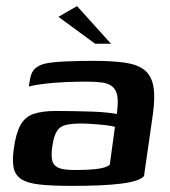

<svg xmlns="http://www.w3.org/2000/svg" viewBox="-20 -603 556 628"><path d="M216 5Q150 5 109.5 0.5Q69 -4 49 -17.5Q29 -31 24.5 -55Q20 -79 25 -116Q32 -167 47 -194Q62 -221 90 -230.5Q118 -240 162 -240Q188 -240 219 -239.5Q250 -239 280 -238Q310 -237 332 -234.5Q354 -232 362 -230Q367 -266 364 -287Q361 -308 348.5 -319Q336 -330 315 -333Q294 -336 264 -336Q230 -336 195.5 -334.5Q161 -333 129.5 -329.5Q98 -326 74 -320L78 -343Q82 -368 95.5 -379.5Q109 -391 128 -395Q150 -400 193.5 -402Q237 -404 285 -404Q347 -404 388.5 -398Q430 -392 452.5 -374Q475 -356 481.5 -321.5Q488 -287 480 -229L451 -27Q436 -10 377.5 -2.5Q319 5 216 5ZM223 -47Q273 -47 301 -51Q329 -55 339 -64L356 -188Q347 -191 326 -193.5Q305 -196 282.5 -197.5Q260 -199 246 -199Q216 -199 196 -194.5Q176 -190 166 -174Q156 -158 151 -124Q147 -97 150.5 -79.5Q154 -62 170.5 -54.5Q187 -47 223 -47ZM291 -460 171 -548 232 -583 343 -460Z"/></svg>

Font: Genos Thin SemiBold
Style: Italic
Weight: 600
Italic angle: -8°
Version: Version 1.010